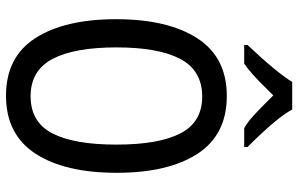

<svg xmlns="http://www.w3.org/2000/svg" viewBox="-197 -787 994 640"><g transform="rotate(90 300.0 -467.0)"><path d="M44 -357Q44 -529 107.5 -627.5Q171 -726 300 -726Q429 -726 492.5 -628.5Q556 -531 556 -359Q556 -186 492 -88Q428 10 299 10Q170 10 107 -88Q44 -186 44 -357ZM462 -358Q462 -499 424.5 -571.5Q387 -644 302 -644Q215 -644 176.5 -571Q138 -498 138 -358Q138 -218 176.5 -145Q215 -72 301 -72Q387 -72 424.5 -144.5Q462 -217 462 -358ZM130 -795Q224 -895 253 -944H345Q372 -893 470 -795V-784H407Q386 -796 364.5 -816Q343 -836 323.5 -855.5Q304 -875 298 -881L280 -863Q223 -804 192 -784H130Z"/></g></svg>

Font: Noto Sans Mono UI
Style: Regular
Weight: 400
Monospace: yes
Designer: Monotype Design team
Foundry: Monotype Imaging Inc.
Version: Version 1.000